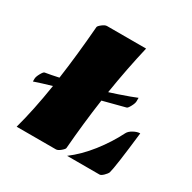

<svg xmlns="http://www.w3.org/2000/svg" viewBox="-149 -815 965 964"><g transform="rotate(30 333.5 -332.5)"><path d="M292.5 0H64.9Q96.7 -115.2 120.6 -268.1Q63 -251.5 22 -237.3V-252.9Q22 -265.1 33 -284.9Q43.9 -304.7 50.3 -305.7Q85.9 -311.5 127.9 -320.8Q147.9 -461.9 161.6 -632.8Q161.6 -639.2 177.7 -651.9Q193.8 -664.6 205.1 -664.6H431.6Q399.4 -526.9 376 -379.9Q397.9 -386.7 425.3 -396Q493.7 -419.4 522.5 -431.6V-411.6Q522.5 -399.9 512 -380.4Q501.5 -360.8 495.1 -359.4Q423.3 -341.3 367.7 -326.2Q347.2 -183.6 335 -32.7Q335 -26.4 319.3 -13.2Q303.7 0 292.5 0ZM553.7 -244.6Q561 -258.8 581.5 -270Q602.1 -281.2 619.1 -281.2Q595.2 -72.3 584.5 -35.6Q580.1 -25.4 566.9 -12.7Q553.7 0 545.4 0H357.4Q415.5 -43.5 466.8 -108.6Q518.1 -173.8 553.7 -244.6Z"/></g></svg>

Font: Emblema One
Style: Regular
Weight: 400
Designer: Riccardo De Franceschi
Foundry: Riccardo De Franceschi
Version: Version 1.003